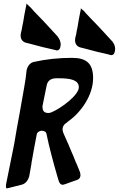

<svg xmlns="http://www.w3.org/2000/svg" viewBox="-20 -1051 657 1062"><path d="M315 -801 316 -805C315 -821 309 -837 299 -848H300L255 -897C231 -923 207 -949 182 -974C171 -985 161 -996 151 -1008L136 -1022C130 -1028 127 -1031 126 -1031C127 -1031 126 -1026 124 -1015V-1016C121 -1000 118 -985 115 -970C113 -956 110 -942 108 -928C105 -914 102 -900 100 -886C97 -876 94 -864 94 -853C94 -838 102 -821 122 -815L146 -809C192 -796 237 -785 283 -775L287 -774C292 -772 294 -772 296 -772C304 -772 313 -779 315 -797ZM144 -1016 142 -1018ZM616 -775 617 -779C617 -796 611 -810 601 -822L556 -871C532 -897 508 -923 483 -948C472 -959 462 -970 452 -981L444 -991L437 -996C431 -1002 428 -1005 427 -1005C428 -1005 427 -1000 425 -989V-990C422 -974 419 -959 416 -944C414 -930 411 -916 409 -902C406 -888 403 -874 401 -860C398 -850 395 -838 395 -827C395 -812 403 -795 423 -789L447 -783C493 -770 538 -759 584 -749L588 -747C593 -746 595 -746 597 -746C605 -746 614 -753 616 -771ZM445 -990 443 -992ZM102 -30C121 -35 137 -55 142 -78C146 -99 149 -119 153 -140C154 -150 156 -161 158 -171C161 -191 165 -212 169 -233L183 -306C184 -317 192 -324 207 -328C225 -328 235 -322 237 -311C253 -232 275 -153 297 -76L304 -53C309 -34 319 -29 326 -29C329 -29 333 -30 338 -32L337 -31C360 -40 384 -48 407 -56C423 -62 425 -75 425 -83C425 -88 424 -94 422 -99L420 -106V-104C418 -111 415 -118 412 -124L407 -137C406 -140 404 -143 403 -146L398 -157C391 -176 383 -195 374 -215L359 -251C350 -272 340 -293 331 -314C328 -322 326 -329 326 -335C326 -352 335 -365 354 -376H352C429 -428 495 -525 495 -619C495 -701 457 -731 378 -731C306 -731 236 -724 165 -708C146 -703 131 -684 127 -661C124 -629 119 -596 113 -563C105 -518 97 -472 89 -427C78 -367 67 -309 58 -252L13 -29C13 -27 13 -24 13 -20C13 -13 15 -9 18 -9C20 -9 22 -10 27 -11ZM265 -430C261 -428 255 -426 247 -426C215 -426 215 -450 215 -464L238 -578C243 -604 261 -618 291 -618H307C372 -618 416 -608 416 -568C416 -523 311 -448 265 -430Z"/></svg>

Font: Bangerz
Style: Regular
Weight: 400
Designer: vernon adams
Foundry: Vernon Adams
Version: Version 2.10;December 28, 2023;FontCreator 13.0.0.2683 64-bi